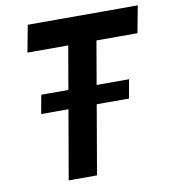

<svg xmlns="http://www.w3.org/2000/svg" viewBox="-79 -769 747 838"><g transform="rotate(-10 294.0 -350.0)"><path d="M90 -306 105 -389H494L479 -306ZM158 0 261.5 -599H386.5L283.5 0ZM77.5 -580.5 100 -700H587.5L565 -580.5Z"/></g></svg>

Font: Cabin
Style: Bold Italic
Weight: 700
Width: 4
Italic angle: -10°
Designer: Pablo Impallari
Foundry: Pablo Impallari. http://www.impallari.com Igino Marini. http://www.ikern.com
Version: Version 3.001